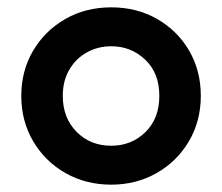

<svg xmlns="http://www.w3.org/2000/svg" viewBox="-20 -497 606 523"><path d="M283 6Q214 6 158.5 -25.5Q103 -57 70.5 -112Q38 -167 38 -236Q38 -304 70 -358.5Q102 -413 157.5 -445Q213 -477 283 -477Q353 -477 408.5 -445Q464 -413 495.5 -358.5Q527 -304 527 -236Q527 -167 494.5 -112Q462 -57 406.5 -25.5Q351 6 283 6ZM283 -100Q338 -100 376 -137Q414 -174 414 -236Q414 -298 375.5 -334.5Q337 -371 283 -371Q247 -371 217 -354.5Q187 -338 169 -307.5Q151 -277 151 -236Q151 -176 188.5 -138Q226 -100 283 -100Z"/></svg>

Font: Lil Grotesk Bold
Style: Regular
Weight: 700
Designer: Bastien Sozeau
Foundry: NBR — Bastien Sozeau
Version: Version 4.002; ttfautohint (v1.8.4.7-5d5b)